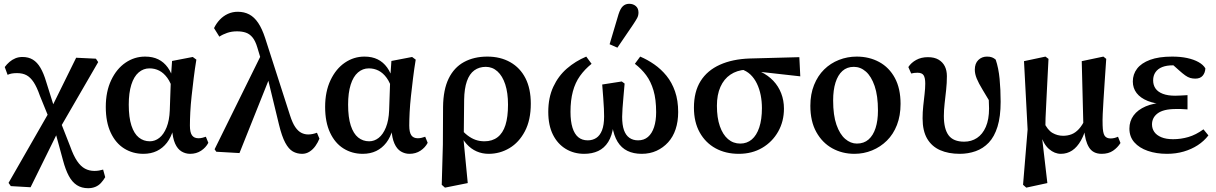

<svg xmlns="http://www.w3.org/2000/svg" viewBox="-20 -796 6405 1011"><path d="M37 184 25 167 248 -222 381 -492 485 -487 497 -469 288 -108 141 190ZM444 195Q410 195 385 179Q360 163 342.5 130.5Q325 98 312 49L270 -105H254L299 -154L350 -24Q367 24 386 52Q405 80 427.5 92Q450 104 477 104Q490 104 501.5 102Q513 100 523 97L534 137Q524 154 511.5 167.5Q499 181 482 188Q465 195 444 195ZM240 -169 190 -292Q174 -338 157 -363.5Q140 -389 119.5 -400Q99 -411 70 -411Q54 -411 42.5 -409Q31 -407 20 -402L5 -443Q16 -458 30 -470Q44 -482 61 -489Q78 -496 98 -496Q130 -496 153 -482Q176 -468 193 -439Q210 -410 223 -366L271 -213H288Z M735 14Q679 14 634 -14Q589 -42 563 -97.5Q537 -153 537 -233Q537 -314 565.5 -374Q594 -434 641 -466Q688 -498 744 -498Q784 -498 813.5 -483.5Q843 -469 863.5 -440.5Q884 -412 894 -372H913L891 -319Q880 -360 861 -386Q842 -412 818.5 -424Q795 -436 767 -436Q735 -436 710 -414.5Q685 -393 671.5 -350Q658 -307 658 -245Q658 -178 672 -135Q686 -92 711 -72Q736 -52 769 -52Q796 -52 819 -70Q842 -88 857 -125Q872 -162 874 -215L880 -387L886 -475L995 -496L1014 -482Q1006 -434 1000 -385Q994 -336 989 -290.5Q984 -245 982 -205Q980 -165 980 -135Q980 -99 991 -83.5Q1002 -68 1025 -68Q1036 -68 1045.5 -70.5Q1055 -73 1064 -76L1077 -44Q1064 -19 1039 -2.5Q1014 14 981 14Q957 14 936 1.5Q915 -11 902 -40Q889 -69 886 -117L893 -116Q881 -73 859 -44.5Q837 -16 806 -1Q775 14 735 14Z M1119 3 1110 -10 1362 -521 1404 -398 1241 10ZM1571 14Q1544 14 1522 1.5Q1500 -11 1482 -44.5Q1464 -78 1449 -140L1386 -400H1379L1335 -546Q1325 -580 1310 -598.5Q1295 -617 1275 -624Q1255 -631 1228 -631Q1200 -631 1176.5 -623Q1153 -615 1135 -603L1107 -648Q1119 -673 1137.5 -692.5Q1156 -712 1180 -723Q1204 -734 1232 -734Q1266 -734 1292.5 -720Q1319 -706 1339.5 -675.5Q1360 -645 1376 -596L1507 -189Q1520 -148 1535 -126.5Q1550 -105 1567 -96.5Q1584 -88 1603 -88Q1615 -88 1626.5 -90.5Q1638 -93 1649 -97L1662 -66Q1654 -46 1641 -27.5Q1628 -9 1610 2.5Q1592 14 1571 14Z M1890 14Q1834 14 1789 -14Q1744 -42 1718 -97.5Q1692 -153 1692 -233Q1692 -314 1720.5 -374Q1749 -434 1796 -466Q1843 -498 1899 -498Q1939 -498 1968.5 -483.5Q1998 -469 2018.5 -440.5Q2039 -412 2049 -372H2068L2046 -319Q2035 -360 2016 -386Q1997 -412 1973.5 -424Q1950 -436 1922 -436Q1890 -436 1865 -414.5Q1840 -393 1826.5 -350Q1813 -307 1813 -245Q1813 -178 1827 -135Q1841 -92 1866 -72Q1891 -52 1924 -52Q1951 -52 1974 -70Q1997 -88 2012 -125Q2027 -162 2029 -215L2035 -387L2041 -475L2150 -496L2169 -482Q2161 -434 2155 -385Q2149 -336 2144 -290.5Q2139 -245 2137 -205Q2135 -165 2135 -135Q2135 -99 2146 -83.5Q2157 -68 2180 -68Q2191 -68 2200.5 -70.5Q2210 -73 2219 -76L2232 -44Q2219 -19 2194 -2.5Q2169 14 2136 14Q2112 14 2091 1.5Q2070 -11 2057 -40Q2044 -69 2041 -117L2048 -116Q2036 -73 2014 -44.5Q1992 -16 1961 -1Q1930 14 1890 14Z M2306 177 2312 -34 2313 -233Q2314 -324 2342.5 -382.5Q2371 -441 2423.5 -469.5Q2476 -498 2546 -498Q2615 -498 2667 -468.5Q2719 -439 2747 -384Q2775 -329 2775 -250Q2775 -164 2744 -105Q2713 -46 2662.5 -16Q2612 14 2553 14Q2519 14 2489.5 1Q2460 -12 2437 -37.5Q2414 -63 2399 -100H2390L2400 -125Q2422 -98 2442.5 -82.5Q2463 -67 2484.5 -59.5Q2506 -52 2531 -52Q2572 -52 2600 -73.5Q2628 -95 2641.5 -137.5Q2655 -180 2655 -245Q2655 -307 2640.5 -351.5Q2626 -396 2599.5 -420Q2573 -444 2538 -444Q2503 -444 2477.5 -425.5Q2452 -407 2438.5 -368.5Q2425 -330 2424 -271L2422 -78L2420 -69L2443 168L2323 192Z M3056 14Q3002 14 2959 -12Q2916 -38 2891.5 -87Q2867 -136 2867 -207Q2867 -282 2893.5 -339Q2920 -396 2965 -435Q3010 -474 3067 -498L3095 -460Q3059 -431 3034 -396Q3009 -361 2996.5 -314.5Q2984 -268 2984 -207Q2984 -157 2994.5 -123.5Q3005 -90 3025 -73.5Q3045 -57 3075 -57Q3100 -57 3119.5 -69.5Q3139 -82 3150 -110Q3161 -138 3161 -183Q3161 -200 3160 -223.5Q3159 -247 3156.5 -279.5Q3154 -312 3151 -351L3254 -367L3269 -356Q3266 -321 3263 -287.5Q3260 -254 3258 -226Q3256 -198 3256 -181Q3256 -138 3265.5 -111Q3275 -84 3294 -70.5Q3313 -57 3340 -57Q3371 -57 3392 -75Q3413 -93 3424 -126.5Q3435 -160 3435 -205Q3435 -273 3421 -320Q3407 -367 3382.5 -400Q3358 -433 3323 -460L3351 -498Q3389 -482 3425 -457Q3461 -432 3489.5 -397Q3518 -362 3534.5 -314.5Q3551 -267 3551 -206Q3551 -156 3537.5 -115.5Q3524 -75 3498 -46.5Q3472 -18 3437 -2Q3402 14 3359 14Q3316 14 3284 -1.5Q3252 -17 3232 -49.5Q3212 -82 3204 -133H3210Q3203 -81 3182.5 -48.5Q3162 -16 3130 -1Q3098 14 3056 14ZM3190 -563 3237 -721Q3247 -752 3260.5 -764Q3274 -776 3293 -776Q3314 -776 3328 -764Q3342 -752 3342 -730Q3342 -714 3335 -701Q3328 -688 3314 -667L3231 -545Z M3870 14Q3801 14 3748 -15Q3695 -44 3664.5 -98.5Q3634 -153 3634 -229Q3634 -313 3669 -369Q3704 -425 3770.5 -455Q3837 -485 3928 -488L4189 -495L4194 -394L3935 -423L3907 -429Q3860 -426 3826 -403Q3792 -380 3773.5 -338.5Q3755 -297 3755 -239Q3755 -176 3770.5 -131.5Q3786 -87 3813.5 -63.5Q3841 -40 3878 -40Q3913 -40 3938.5 -61.5Q3964 -83 3978 -125Q3992 -167 3992 -227Q3992 -262 3985.5 -295Q3979 -328 3965.5 -356Q3952 -384 3931.5 -403.5Q3911 -423 3882 -432L3898 -443Q3947 -437 3986 -418Q4025 -399 4052 -370.5Q4079 -342 4093.5 -304.5Q4108 -267 4108 -224Q4108 -157 4077.5 -103Q4047 -49 3993.5 -17.5Q3940 14 3870 14Z M4479 14Q4415 14 4362.5 -15Q4310 -44 4278.5 -100.5Q4247 -157 4247 -239Q4247 -300 4266.5 -348.5Q4286 -397 4319.5 -430Q4353 -463 4397.5 -480.5Q4442 -498 4491 -498Q4557 -498 4609.5 -469.5Q4662 -441 4692 -385.5Q4722 -330 4722 -249Q4722 -187 4703 -138Q4684 -89 4650 -55.5Q4616 -22 4572 -4Q4528 14 4479 14ZM4492 -40Q4529 -40 4553.5 -61.5Q4578 -83 4590.5 -122Q4603 -161 4603 -214Q4603 -292 4585.5 -343Q4568 -394 4539.5 -419Q4511 -444 4476 -444Q4440 -444 4416 -422.5Q4392 -401 4379.5 -361.5Q4367 -322 4367 -267Q4367 -189 4384.5 -139Q4402 -89 4430.5 -64.5Q4459 -40 4492 -40Z M5034 14Q4974 14 4930 -5.5Q4886 -25 4862 -66Q4838 -107 4838 -173Q4838 -206 4841.5 -238.5Q4845 -271 4848.5 -301Q4852 -331 4852 -356Q4852 -386 4843.5 -399.5Q4835 -413 4811 -413Q4803 -413 4794 -412Q4785 -411 4778 -409L4763 -443Q4778 -466 4804.5 -480.5Q4831 -495 4866 -495Q4900 -495 4922 -482Q4944 -469 4955 -447Q4966 -425 4966 -395Q4966 -359 4962 -322.5Q4958 -286 4954 -251Q4950 -216 4950 -185Q4950 -117 4975 -83.5Q5000 -50 5057 -50Q5095 -50 5124.5 -69.5Q5154 -89 5171 -128Q5188 -167 5188 -225Q5188 -249 5186.5 -271.5Q5185 -294 5182 -320L5207 -318V-235Q5175 -289 5154 -323.5Q5133 -358 5123 -382.5Q5113 -407 5113 -429Q5113 -462 5131.5 -480Q5150 -498 5177 -498Q5193 -498 5203.5 -494Q5214 -490 5223 -482Q5238 -438 5243.5 -381Q5249 -324 5249 -260Q5249 -182 5232.5 -129Q5216 -76 5186.5 -45Q5157 -14 5117.5 0Q5078 14 5034 14Z M5367 177 5391 -114 5372 -474 5485 -498 5501 -486Q5497 -414 5494.5 -358.5Q5492 -303 5489.5 -258.5Q5487 -214 5485.5 -175.5Q5484 -137 5484 -100L5466 -81L5495 168L5384 192ZM5781 14Q5735 14 5714 -20.5Q5693 -55 5689 -115L5685 -118L5676 -474L5790 -498L5805 -486Q5800 -414 5796.5 -360.5Q5793 -307 5790.5 -267Q5788 -227 5786.5 -195.5Q5785 -164 5786 -136Q5787 -96 5796.5 -81.5Q5806 -67 5828 -67Q5839 -67 5848.5 -69.5Q5858 -72 5867 -76L5880 -43Q5865 -19 5841 -2.5Q5817 14 5781 14ZM5566 14Q5533 14 5504 -11Q5475 -36 5460 -86L5453 -85L5476 -154Q5496 -111 5522 -96Q5548 -81 5578 -81Q5602 -81 5622.5 -89Q5643 -97 5661 -116.5Q5679 -136 5695 -170L5711 -146H5705Q5692 -92 5672 -56.5Q5652 -21 5625.5 -3.5Q5599 14 5566 14Z M6125 14Q6069 14 6024 -1.5Q5979 -17 5953 -46.5Q5927 -76 5927 -119Q5927 -158 5949 -188Q5971 -218 6013 -236Q6055 -254 6115 -256V-247Q6062 -249 6023.5 -264.5Q5985 -280 5965 -306Q5945 -332 5945 -367Q5945 -405 5967.5 -434.5Q5990 -464 6036 -481Q6082 -498 6152 -498Q6196 -498 6231 -490.5Q6266 -483 6291 -469Q6316 -455 6327 -436Q6326 -413 6313 -397.5Q6300 -382 6274 -382Q6260 -382 6247.5 -385.5Q6235 -389 6221 -399Q6207 -409 6188 -426L6142 -467L6210 -468L6230 -445Q6211 -450 6193 -451Q6175 -452 6156 -452Q6123 -452 6100 -443Q6077 -434 6064.5 -416Q6052 -398 6052 -373Q6052 -348 6064.5 -330Q6077 -312 6103 -302Q6129 -292 6168 -292Q6183 -292 6197.5 -293Q6212 -294 6233 -295V-220Q6210 -222 6197.5 -222Q6185 -222 6173 -222Q6138 -222 6114 -216Q6090 -210 6075 -198.5Q6060 -187 6053 -172.5Q6046 -158 6046 -141Q6046 -119 6058 -101.5Q6070 -84 6095 -73.5Q6120 -63 6157 -63Q6198 -63 6237.5 -74.5Q6277 -86 6317 -115L6343 -83Q6320 -53 6287 -31.5Q6254 -10 6213 2Q6172 14 6125 14Z"/></svg>

Font: Source Serif 4 18pt SemiBold
Style: Regular
Weight: 600
Designer: Frank Grießhammer
Foundry: Adobe Systems Incorporated
Version: Version 4.004;hotconv 1.0.116;makeotfexe 2.5.65601